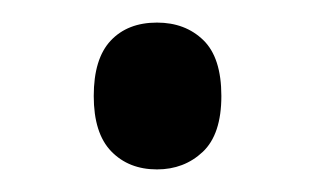

<svg xmlns="http://www.w3.org/2000/svg" viewBox="-20 -438 279 170"><path d="M63 -353Q63 -386 78 -402Q93 -418 119 -418Q144 -418 160 -402.5Q176 -387 176 -353Q176 -319 159.5 -303.5Q143 -288 119 -288Q94 -288 78.5 -304Q63 -320 63 -353Z"/></svg>

Font: Noto Sans Hebrew Condensed
Style: Regular
Weight: 400
Width: 3
Designer: Monotype Design Team
Foundry: Monotype Imaging Inc.
Version: Version 2.004; ttfautohint (v1.8.4.7-5d5b)